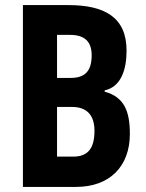

<svg xmlns="http://www.w3.org/2000/svg" viewBox="-20 -734 574 754"><path d="M248 -714H70V0H279C411 0 490 -81 490 -208C490 -297 468 -353 391 -374V-379C455 -393 477 -460 477 -535C477 -667 390 -714 248 -714ZM257 -428H204V-597H255C311 -597 340 -572 340 -517C340 -454 313 -428 257 -428ZM204 -314H263C319 -314 351 -284 351 -220C351 -150 324 -119 268 -119H204Z"/></svg>

Font: Noto Sans Kannada ExtraCondensed
Style: Bold
Weight: 700
Width: 2
Designer: Jelle Bosma - Monotype Design Team
Foundry: Monotype Imaging Inc.
Version: Version 2.005